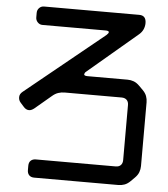

<svg xmlns="http://www.w3.org/2000/svg" viewBox="-58 -810 844 966"><g transform="rotate(5 364.0 -327.0)"><path d="M116 69Q116 85 125 94.5Q134 104 151 104H576Q592 104 607 98.5Q622 93 636 79L656 59Q670 45 675.5 30Q681 15 681 -1V-323Q681 -339 675.5 -354Q670 -369 656 -383L636 -403Q622 -417 607 -422.5Q592 -428 576 -428H374Q356 -428 356 -436Q356 -436 358 -442Q359 -446 366 -451L614 -661Q628 -673 634.5 -688Q641 -703 641 -719Q641 -758 606 -758H125Q111 -758 101 -748Q91 -738 91 -723V-700Q91 -686 101 -675.5Q111 -665 125 -665H443Q461 -665 461 -658Q461 -652 451 -643L55 -321Q40 -309 40 -293Q40 -286 42 -279.5Q44 -273 50 -266L66 -248Q79 -232 95 -232Q107 -232 121 -243L204 -313Q219 -326 234.5 -331Q250 -336 266 -336H554Q570 -336 579.5 -327Q589 -318 589 -301V-23Q589 -7 580 2.5Q571 12 554 12H151Q135 12 125.5 21Q116 30 116 47Z"/></g></svg>

Font: WDXL Lubrifont TC
Style: Regular
Weight: 400
Designer: [WDXL Lubrifont] Copyright 2020-2022 (c) NightFurySL2001, Skr-ZERO; [ZCOOL QingKe HuangYou] Copyright 2018-2022 (c) The 
Version: Version 2.001;hotconv 1.1.1;makeotfexe 2.6.0